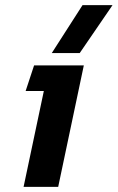

<svg xmlns="http://www.w3.org/2000/svg" viewBox="-20 -729 459 749"><path d="M182 -522 302 -709H419L291 -522ZM72 0 151 -374H80L113 -474H307L207 0Z"/></svg>

Font: Kanit Medium
Style: Italic
Weight: 500
Italic angle: -12°
Designer: Katatrad Team
Foundry: CadsonDemak
Version: Version 2.000; ttfautohint (v1.8.3)